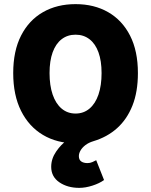

<svg xmlns="http://www.w3.org/2000/svg" viewBox="-20 -682 732 930"><path d="M364 228Q307 228 267.5 201Q228 174 228 126Q228 87 252 52Q276 17 304 -2L346 12Q256 12 188 -28.5Q120 -69 82 -145Q44 -221 44 -328Q44 -435 82 -509.5Q120 -584 188 -623Q256 -662 346 -662Q436 -662 504 -623Q572 -584 610 -509.5Q648 -435 648 -328Q648 -237 621.5 -170.5Q595 -104 547 -61Q499 -18 432 2Q409 9 393.5 21Q378 33 370 47Q362 61 362 74Q362 92 373.5 100Q385 108 404 108Q416 108 427.5 103Q439 98 446 94L484 190Q462 206 428 217Q394 228 364 228ZM346 -132Q385 -132 413.5 -156Q442 -180 457 -224Q472 -268 472 -328Q472 -387 457 -428.5Q442 -470 413.5 -492Q385 -514 346 -514Q307 -514 278.5 -492Q250 -470 235 -428.5Q220 -387 220 -328Q220 -268 235 -224Q250 -180 278.5 -156Q307 -132 346 -132Z"/></svg>

Font: Source Sans 3 ExtraLight Black
Style: Regular
Weight: 900
Version: Version 3.052;hotconv 1.1.0;makeotfexe 2.6.0